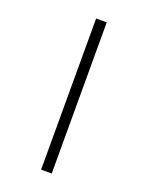

<svg xmlns="http://www.w3.org/2000/svg" viewBox="-142 -746 693 900"><g transform="rotate(20 204.5 -296.0)"><path d="M178 -673V81H231V-673Z"/></g></svg>

Font: Noto Serif Hebrew Condensed Medium
Style: Regular
Weight: 500
Width: 3
Designer: Monotype Design Team
Foundry: Monotype Imaging Inc.
Version: Version 2.004